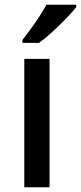

<svg xmlns="http://www.w3.org/2000/svg" viewBox="-20 -786 340 806"><path d="M188 0H82V-539H188ZM300 -756Q285 -737 257.5 -708.5Q230 -680 199.5 -652Q169 -624 144 -606H74V-618Q89 -637 108 -663Q127 -689 145 -716.5Q163 -744 175 -766H300Z"/></svg>

Font: Noto Sans Lao Looped Medium
Style: Regular
Weight: 500
Designer: Mark Frömberg, Ben Mitchell
Foundry: The Fontpad Ltd
Version: Version 1.002; ttfautohint (v1.8.4.7-5d5b)